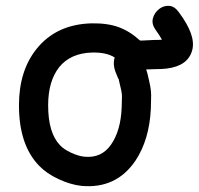

<svg xmlns="http://www.w3.org/2000/svg" viewBox="-20 -631 681 658"><path d="M259 6Q378 17 444 -80Q492 -152 497 -259Q498 -288 498 -303.5Q498 -319 495 -335Q492 -351 485 -380Q483 -386 481 -393Q485 -393 510 -394Q536 -394 551 -396Q625 -405 639 -460Q652 -510 593 -589Q578 -610 559 -611Q540 -612 524.5 -599.5Q509 -587 504 -568Q499 -549 513 -529Q527 -510 535 -495Q527 -494 507 -494Q477 -493 467 -492H460Q425 -524 386.5 -538Q348 -552 294 -551Q173 -548 105 -463Q45 -388 45 -270Q45 -134 114 -63Q140 -36 181 -17Q222 2 259 6ZM269 -94Q249 -96 224 -107.5Q199 -119 186 -133Q145 -175 145 -270Q145 -353 183 -401Q222 -449 296 -451Q345 -452 373 -434Q365 -408 379 -377Q381 -371 383 -367L385 -362L387 -360Q387 -359 387 -359Q387 -359 387 -358Q393 -332 395.5 -321.5Q398 -311 398 -300Q398 -289 397 -263Q394 -184 361 -136Q328 -88 269 -94Z"/></svg>

Font: Balsamiq Sans
Style: Regular
Weight: 400
Designer: Michael Angeles
Foundry: Balsamiq SRL
Version: Version 1.020; ttfautohint (v1.8.4.7-5d5b);gftools[0.9.26]